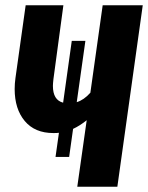

<svg xmlns="http://www.w3.org/2000/svg" viewBox="-20 -713 565 733"><path d="M525 -693 428 0H275L311 -254Q285 -233 259 -221L244 -114H192L205 -206Q198 -205 184 -205Q113 -205 74.5 -251Q36 -297 36 -373Q36 -394 39 -415L78 -693H222L184 -411Q182 -393 182 -385Q182 -331 221 -321L254 -557H306L273 -323Q300 -331 325 -359L372 -693Z"/></svg>

Font: Fira Sans Extra Condensed
Style: Bold Italic
Weight: 700
Width: 3
Italic angle: -8°
Designer: Carrois Corporate & Edenspiekermann AG
Foundry: Carrois Corporate GbR & Edenspiekermann AG
Version: Version 4.203